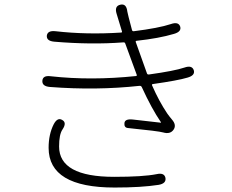

<svg xmlns="http://www.w3.org/2000/svg" viewBox="-20 -801 1040 861"><path d="M494 40Q198 40 198 -138Q198 -199 221 -244Q238 -276 259 -263Q281 -251 260 -220Q245 -198 245 -144Q245 -8 492 -8Q622 -8 682 -20Q717 -28 722 -3Q726 22 691 28Q614 40 494 40ZM758 -219Q743 -198 712 -207Q692 -213 553 -227Q536 -229 538 -249Q540 -269 576 -265L699 -251Q704 -250 701 -254Q660 -314 616 -410Q613 -417 605 -416Q413 -395 204 -411Q168 -414 170 -439Q172 -464 208 -459Q389 -439 590 -460Q595 -461 593 -466L542 -605Q540 -612 533 -611Q389 -600 224 -614Q188 -617 190 -641Q193 -665 229 -661Q368 -645 523 -655Q528 -655 527 -660L503 -739Q492 -774 520 -780Q547 -786 551 -749Q552 -741 572 -666Q574 -660 580 -661Q692 -675 746 -693Q780 -705 788 -682Q795 -659 760 -649Q693 -629 592 -618Q587 -617 589 -612L639 -472Q641 -466 648 -467Q763 -483 807 -498Q841 -510 849 -486Q856 -463 821 -453Q778 -440 665 -424Q660 -423 662 -418Q693 -347 730 -292Q740 -278 751 -265Q773 -240 758 -219Z"/></svg>

Font: Resource Han Rounded CN Light
Style: Regular
Weight: 300
Designer: Cyano Hao (round all glyphs); Ryoko NISHIZUKA 西塚涼子 (kana, bopomofo & ideographs); Paul D. Hunt (Latin, Greek & Cyrillic)
Foundry: Cyano Hao
Version: 0.990